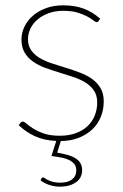

<svg xmlns="http://www.w3.org/2000/svg" viewBox="-20 -521 461 720"><path d="M350 -442.5Q347.5 -438 342.5 -438Q338 -438 329.8 -444.8Q321.5 -451.5 307 -459.2Q292.5 -467 270.8 -473.8Q249 -480.5 217 -480.5Q187.5 -480.5 163.2 -471.8Q139 -463 121.5 -448.5Q104 -434 94.5 -414.5Q85 -395 85 -374Q85 -349 97.2 -332Q109.5 -315 129.5 -303.2Q149.5 -291.5 175 -283.2Q200.5 -275 227 -266.8Q253.5 -258.5 279 -249Q304.5 -239.5 324.5 -225.5Q344.5 -211.5 356.8 -191Q369 -170.5 369 -140.5Q369 -110 358.2 -83.2Q347.5 -56.5 326.8 -36.5Q306 -16.5 276 -4.5Q246 7.5 208 8L194.5 51.5Q216 55 233.5 60Q251 65 263 72.5Q275 80 281.5 91Q288 102 288 117Q288 146.5 264.5 162.8Q241 179 204.5 179Q184 179 164 172.2Q144 165.5 132 155L135.5 148Q138.5 144 141.5 144Q144 144 148.2 147.2Q152.5 150.5 160 154.2Q167.5 158 178.8 161Q190 164 206 164Q234.5 164 250.2 151.8Q266 139.5 266 118Q266 103.5 258.8 94.2Q251.5 85 239 79Q226.5 73 209.5 69.8Q192.5 66.5 173 64L191 7.5Q167.5 6.5 147.8 2Q128 -2.5 111 -10.2Q94 -18 79 -28.2Q64 -38.5 50 -51.5L56.5 -60Q58.5 -62.5 60.2 -63.8Q62 -65 66 -65Q71 -65 80.2 -56.8Q89.5 -48.5 105.2 -38.5Q121 -28.5 145 -20.2Q169 -12 204 -12Q238.5 -12 264.8 -21.8Q291 -31.5 308.8 -48.5Q326.5 -65.5 335.5 -88.2Q344.5 -111 344.5 -136.5Q344.5 -163.5 332.2 -181.5Q320 -199.5 300 -211.8Q280 -224 254.5 -232.5Q229 -241 202.5 -249Q176 -257 150.5 -266.2Q125 -275.5 105 -289.2Q85 -303 72.8 -323Q60.5 -343 60.5 -373Q60.5 -398 71.8 -421.2Q83 -444.5 103.5 -462.2Q124 -480 152.8 -490.5Q181.5 -501 217 -501Q260 -501 293 -489Q326 -477 355.5 -451Z"/></svg>

Font: Lato 2
Style: Regular
Weight: 200
Designer: Lukasz Dziedzic with Adam Twardoch and Botio Nikoltchev
Foundry: tyPoland Lukasz Dziedzic
Version: Version 2.015; 2015-08-06; http://www.latofonts.com/